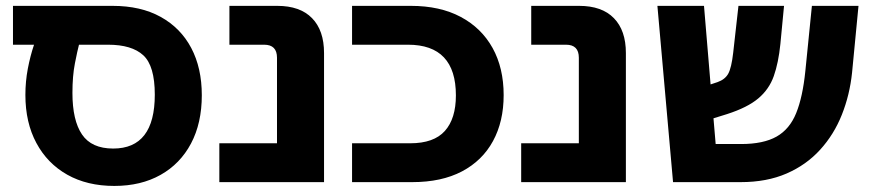

<svg xmlns="http://www.w3.org/2000/svg" viewBox="-20 -609 2908 642"><path d="M362.3 12.7Q271.5 12.7 204.8 -24.9Q138.2 -62.5 101.6 -130.9Q64.9 -199.2 64.9 -291.5Q64.9 -336.4 73 -379.2Q81.1 -421.9 93.8 -459.5H23.4V-589.4H356.4Q450.7 -589.4 517.3 -552.5Q584 -515.6 619.4 -448.7Q654.8 -381.8 654.8 -290.5Q654.8 -197.3 618.7 -129.2Q582.5 -61 516.8 -24.2Q451.2 12.7 362.3 12.7ZM358.4 -112.3Q497.6 -112.3 497.6 -292.5Q497.6 -388.7 459.2 -424.1Q420.9 -459.5 341.3 -459.5H244.1Q238.8 -439.5 230.5 -397.2Q222.2 -355 222.2 -298.3Q222.2 -206.5 254.2 -159.4Q286.1 -112.3 358.4 -112.3Z M1063.5 0H713.4V-129.9H906.2V-416Q906.2 -459.5 863.3 -459.5H747.1V-589.4H907.2Q983.4 -589.4 1023.4 -548.3Q1063.5 -507.3 1063.5 -431.6Z M1358.4 0H1157.2V-129.9H1351.6Q1430.7 -129.9 1467.5 -171.1Q1504.4 -212.4 1504.4 -290Q1504.4 -459.5 1344.2 -459.5H1157.2V-589.4H1354Q1451.2 -589.4 1520.5 -552.5Q1589.8 -515.6 1627 -448.7Q1664.1 -381.8 1664.1 -291Q1664.1 -202.6 1628.4 -137.2Q1592.8 -71.8 1524.7 -35.9Q1456.5 0 1358.4 0Z M2072.8 0H1722.7V-129.9H1915.5V-416Q1915.5 -459.5 1872.6 -459.5H1756.3V-589.4H1916.5Q1992.7 -589.4 2032.7 -548.3Q2072.8 -507.3 2072.8 -431.6Z M2456.5 0H2230.5L2178.2 -589.4H2334L2356 -326.7L2379.4 -334.5Q2404.3 -343.3 2415 -362.5Q2425.8 -381.8 2431.6 -432.6L2449.2 -589.4H2601.6L2589.4 -461.9Q2583 -398.9 2567.4 -354.7Q2551.8 -310.5 2515.6 -280Q2479.5 -249.5 2411.1 -227.5L2365.7 -213.4L2373 -127.4H2458Q2532.7 -127.4 2576.7 -152.3Q2620.6 -177.2 2642.3 -231Q2664.1 -284.7 2672.9 -371.6L2694.8 -589.4H2850.6L2829.1 -366.2Q2821.3 -291.5 2794.9 -225.3Q2768.6 -159.2 2722.4 -108.4Q2676.3 -57.6 2610.1 -28.8Q2543.9 0 2456.5 0Z"/></svg>

Font: Lunasima
Style: Bold
Weight: 700
Designer: The DocRepair Project, Monotype Design Team
Foundry: Google
Version: Version 2.009